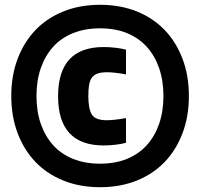

<svg xmlns="http://www.w3.org/2000/svg" viewBox="-20 -770 834 800"><path d="M412 -164Q222 -164 222 -369Q222 -574 412 -574Q436 -574 461.5 -571Q487 -568 505 -563V-460Q478 -465 458.5 -467Q439 -469 427 -469Q402 -469 386.5 -463.5Q371 -458 362.5 -446Q354 -434 351 -415Q348 -396 348 -370Q348 -317 362.5 -293Q377 -269 425 -269Q436 -269 457 -271Q478 -273 505 -278V-175Q487 -170 461.5 -167Q436 -164 412 -164ZM397 10Q313 10 244.5 -17.5Q176 -45 128 -95Q80 -145 53.5 -215Q27 -285 27 -370Q27 -455 53.5 -525Q80 -595 128 -645Q176 -695 244.5 -722.5Q313 -750 397 -750Q481 -750 549.5 -722.5Q618 -695 666 -645Q714 -595 740.5 -525Q767 -455 767 -370Q767 -285 740.5 -215Q714 -145 666 -95Q618 -45 549.5 -17.5Q481 10 397 10ZM397 -88Q460 -88 509 -108Q558 -128 591.5 -165Q625 -202 643 -254Q661 -306 661 -370Q661 -434 643 -486Q625 -538 591.5 -575Q558 -612 509 -632Q460 -652 397 -652Q334 -652 284.5 -632Q235 -612 201.5 -575Q168 -538 150 -486Q132 -434 132 -370Q132 -306 150 -254Q168 -202 201.5 -165Q235 -128 284.5 -108Q334 -88 397 -88Z"/></svg>

Font: Encode Sans Compressed
Style: Black
Weight: 900
Designer: Pablo Impallari, Andres Torresi
Foundry: Pablo Impallari, Andres Torresi
Version: Version 1.000; ttfautohint (v1.00) -l 8 -r 50 -G 200 -x 14 -